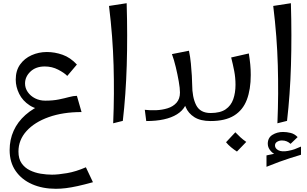

<svg xmlns="http://www.w3.org/2000/svg" viewBox="-20 -754 1915 1196"><path d="M328 422Q245 422 180 393.5Q115 365 77.5 311Q40 257 40 181Q40 116 65 60.5Q90 5 138.5 -38Q187 -81 256 -109L444 -119L488 -56Q372 -56 283.5 -24.5Q195 7 145 62.5Q95 118 95 190Q95 235 114.5 263Q134 291 165.5 306.5Q197 322 233.5 328Q270 334 304 334Q342 334 397.5 324.5Q453 315 515 288L559 381Q505 396 464 405Q423 414 390.5 418Q358 422 328 422ZM488 -56 276 -69Q209 -69 165 -97.5Q121 -126 99.5 -169.5Q78 -213 78 -258Q78 -314 105 -352Q132 -390 176.5 -410Q221 -430 272 -430Q321 -430 369.5 -413Q418 -396 459 -352L399 -281Q381 -300 342.5 -320Q304 -340 259 -340Q203 -340 169.5 -308Q136 -276 136 -234Q136 -205 153 -180.5Q170 -156 198.5 -141.5Q227 -127 262 -127Q310 -127 346.5 -134.5Q383 -142 410.5 -149.5Q438 -157 459 -157Z M685 14Q689 -81 689.5 -170Q690 -259 687.5 -347.5Q685 -436 678 -527.5Q671 -619 659 -717L769 -734Q775 -531 769.5 -347.5Q764 -164 745 -1Z M891 0 882 -70Q915 -66 952.5 -67.5Q990 -69 1024 -79.5Q1058 -90 1079.5 -114Q1101 -138 1101 -178Q1101 -204 1093.5 -247Q1086 -290 1075 -336Q1064 -382 1051 -417L1157 -438Q1165 -401 1169 -359Q1173 -317 1175 -282Q1177 -247 1177 -229Q1177 -148 1202 -99Q1227 -50 1292 -50L1312 -25L1292 0Q1229 0 1191 -24Q1153 -48 1136.5 -87Q1120 -126 1120 -172L1150 -165Q1150 -84 1082.5 -42Q1015 0 891 0Z M1292 0V-50Q1352 -50 1385.5 -73Q1419 -96 1433 -136Q1447 -176 1447 -226Q1447 -270 1439 -311.5Q1431 -353 1420 -396L1530 -421Q1536 -383 1539 -352Q1542 -321 1542 -287Q1542 -197 1517.5 -132.5Q1493 -68 1438 -34Q1383 0 1292 0ZM1456 190Q1437 178 1419 163Q1401 148 1388 132L1446 70Q1462 87 1478 101.5Q1494 116 1514 130Z M1708 14Q1712 -81 1712.5 -170Q1713 -259 1710.5 -347.5Q1708 -436 1701 -527.5Q1694 -619 1682 -717L1792 -734Q1798 -531 1792.5 -347.5Q1787 -164 1768 -1ZM1762 212 1744 216Q1696 216 1672 192.5Q1648 169 1648 142Q1648 104 1677 86Q1706 68 1743 68Q1766 68 1790.5 74Q1815 80 1834 100L1790 142Q1779 132 1766 126.5Q1753 121 1736 121Q1720 121 1706.5 129Q1693 137 1693 152Q1693 171 1714 182Q1735 193 1774 186Q1800 181 1815 175.5Q1830 170 1855 159V210ZM1640 285V214Q1683 205 1717 198Q1751 191 1784 185Q1817 179 1855 173V210Q1815 222 1784 232Q1753 242 1720 254Q1687 266 1640 285Z"/></svg>

Font: Marhey Light Light
Style: Regular
Weight: 300
Version: Version 1.000